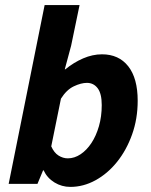

<svg xmlns="http://www.w3.org/2000/svg" viewBox="-20 -721 593 753"><path d="M14 0 155 -701H292L259 -542L234 -449H236Q269 -476 306 -492Q343 -508 380 -508Q446 -508 483 -461Q520 -414 520 -326Q520 -255 498 -193.5Q476 -132 439 -86Q402 -40 354.5 -14Q307 12 256 12Q222 12 193.5 -5.5Q165 -23 151 -53H149L127 0ZM321 -396Q298 -396 269.5 -382.5Q241 -369 219 -334L181 -147Q192 -122 209.5 -111Q227 -100 246 -100Q272 -100 296 -116Q320 -132 338.5 -160Q357 -188 368 -226Q379 -264 379 -309Q379 -354 363 -375Q347 -396 321 -396Z"/></svg>

Font: mr_Source Sans Pro
Style: Bold Italic
Weight: 700
Italic angle: -11°
Designer: Paul D. Hunt
Foundry: Adobe Systems Incorporated
Version: Version 1.036;July 10, 2024;FontCreator 11.5.0.2430 64-bit